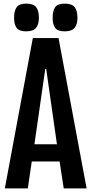

<svg xmlns="http://www.w3.org/2000/svg" viewBox="-20 -1045 507 1065"><path d="M162.1 -834H304.7L460.4 0H333.5L310.5 -149.4H156.2L134.3 0H6.8ZM295.9 -244.6 236.3 -662.1H231L170.9 -244.6ZM125 -871.1Q86.9 -871.1 72.5 -890.1Q58.1 -909.2 58.1 -945.8Q58.1 -984.9 72.3 -1004.9Q86.4 -1024.9 125 -1024.9Q165 -1024.9 180.4 -1005.6Q195.8 -986.3 195.8 -945.8Q195.8 -910.6 180.4 -890.9Q165 -871.1 125 -871.1ZM338.4 -871.1Q300.3 -871.1 286.1 -890.1Q272 -909.2 272 -945.8Q272 -984.9 285.9 -1004.9Q299.8 -1024.9 338.4 -1024.9Q378.4 -1024.9 394 -1005.6Q409.7 -986.3 409.7 -945.8Q409.7 -910.6 394 -890.9Q378.4 -871.1 338.4 -871.1Z"/></svg>

Font: Fjalla One
Style: Regular
Weight: 400
Designer: Irina Smirnova, Eben Sorkin
Foundry: Sorkin Type
Version: Version 1.002; ttfautohint (v1.8.4.7-5d5b);gftools[0.9.25]